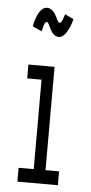

<svg xmlns="http://www.w3.org/2000/svg" viewBox="-51 -714 352 746"><g transform="rotate(5 125.0 -341.5)"><path d="M174 -664C168 -644 163 -629 155 -629C144 -629 137 -683 102 -683C79 -683 61 -651 53 -606L89 -590C93 -609 97 -628 106 -628C118 -628 123 -574 158 -574C179 -574 199 -610 208 -648ZM46 0H204V-54H151V-457H49V-403H105V-54H46Z"/></g></svg>

Font: Inconsolata UltraCondensed Thin
Style: Regular
Weight: 100
Width: 1
Monospace: yes
Designer: Raph Levien, Cyreal, Brenton Simpson
Foundry: Raph Levien, Cyreal, Google
Version: Version 3.100